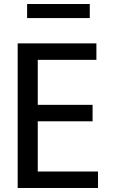

<svg xmlns="http://www.w3.org/2000/svg" viewBox="-20 -936 561 956"><path d="M68 0V-720H168V0ZM120 0V-82H468V0ZM120 -332V-414H441V-332ZM120 -638V-720H460V-638ZM115 -846V-916H427V-846Z"/></svg>

Font: Instrument Sans SemiCondensed Medium
Style: Regular
Weight: 500
Width: 4
Designer: Rodrigo Fuenzalida
Foundry: fragTYPE
Version: Version 1.000;gftools[0.9.28]